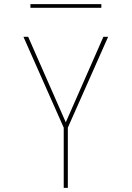

<svg xmlns="http://www.w3.org/2000/svg" viewBox="-20 -914 640 934"><path d="M290 0V-293L94 -735H117L300 -319L483 -735H506L310 -293V0ZM128 -876V-894H473V-876Z"/></svg>

Font: Iosevka Thin Extended
Style: Regular
Weight: 100
Width: 7
Monospace: yes
Designer: Belleve Invis
Foundry: Belleve Invis
Version: Version 32.5.0; ttfautohint (v1.8.4)